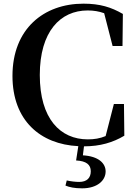

<svg xmlns="http://www.w3.org/2000/svg" viewBox="-20 -779 742 1047"><path d="M395 96C451 99 475 119 475 155C475 191 454 213 412 213C391 213 367 210 344 205L337 233C359 242 386 248 428 248C511 248 556 205 556 156C556 111 517 73 432 68L438 19C526 19 596 -2 658 -39L656 -212H601L556 -37C525 -24 494 -19 459 -19C309 -19 197 -131 197 -370C197 -607 309 -722 458 -722C491 -722 520 -717 548 -707L594 -528H648L650 -703C586 -740 525 -759 435 -759C219 -759 48 -622 48 -365C48 -122 200 8 407 18Z"/></svg>

Font: Source Han Serif CN
Style: Bold
Weight: 700
Designer: Ryoko NISHIZUKA 西塚涼子 (kana & ideographs); Frank Grießhammer (Latin, Greek & Cyrillic); Wenlong ZHANG 张文龙 (bopomofo); San
Foundry: Adobe
Version: Version 2.003;hotconv 1.1.1;makeotfexe 2.6.0